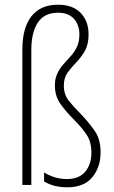

<svg xmlns="http://www.w3.org/2000/svg" viewBox="-20 -836 485 815"><path d="M356 -690Q356 -647 340 -619.5Q324 -592 303.5 -571Q283 -550 267 -528Q251 -506 251 -473Q251 -435 271 -409.5Q291 -384 324 -351Q361 -312 384 -277.5Q407 -243 407 -189Q407 -127 372 -84Q337 -41 266 -41Q207 -41 167 -66V-104Q190 -90 214 -83Q238 -76 264 -76Q316 -76 342 -107.5Q368 -139 368 -188Q368 -234 347.5 -264.5Q327 -295 294 -328Q258 -364 235.5 -396.5Q213 -429 213 -473Q213 -503 223.5 -524.5Q234 -546 249.5 -563.5Q265 -581 280.5 -598Q296 -615 306.5 -637Q317 -659 317 -690Q317 -730 294 -756Q271 -782 226 -782Q168 -782 140.5 -740Q113 -698 113 -625V-51H75V-627Q75 -718 113.5 -767Q152 -816 226 -816Q289 -816 322.5 -781Q356 -746 356 -690Z"/></svg>

Font: Noto Sans Tamil UI Condensed ExtraLight
Style: Regular
Weight: 200
Width: 3
Designer: Jelle Bosma - Monotype Design Team
Foundry: Monotype Imaging Inc.
Version: Version 2.004; ttfautohint (v1.8.4.7-5d5b)